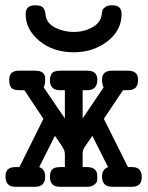

<svg xmlns="http://www.w3.org/2000/svg" viewBox="-20 -714 565 734"><path d="M1 -40Q1 -75.2 38.1 -75.2H54.2L146 -259.8L73.2 -369.1H54.2Q47.4 -369.1 41.3 -370.1Q35.2 -371.1 28.6 -374.5Q22 -377.9 18.6 -386.5Q15.1 -395 15.1 -407.2Q14.2 -444.3 53.2 -443.8H113.8Q135.7 -443.8 144.8 -434.8Q153.8 -425.8 152.8 -409.2Q152.8 -392.1 147 -379.9L228 -261.2V-369.1H210Q170.9 -369.1 170.9 -407.2Q170.9 -414.1 171.9 -418.5Q172.9 -422.9 176 -429.9Q179.2 -437 188 -440.4Q196.8 -443.8 210 -443.8H314Q352.1 -443.8 352.1 -409.2Q352.1 -369.1 313 -369.1H295.9V-261.2L376 -379.9Q370.1 -392.1 370.1 -409.2Q370.1 -444.3 409.2 -443.8H469.2Q509.3 -443.8 507.8 -407.2Q507.8 -369.1 469.2 -369.1H450.2L377 -259.8L469.2 -75.2H485.8Q522 -75.2 522 -37.1Q522 0 484.9 0H407.2Q370.1 -1 370.1 -39.1Q370.1 -66.9 393.1 -75.2L333 -194.8L301.8 -148.9L296.9 -138.2L295.9 -127V-75.2H313Q352.1 -75.2 352.1 -40Q352.1 -28.8 351.1 -22.5Q350.1 -16.1 340.6 -8.1Q331.1 0 313 0H208Q170.9 0 170.9 -38.1Q170.9 -56.2 179 -65.7Q187 -75.2 210 -75.2H228V-127L226.1 -138.2Q222.2 -147 216.1 -156.5Q210 -166 201.9 -177.5Q193.8 -189 189.9 -194.8L129.9 -75.2Q152.8 -67.4 152.8 -39.1Q152.8 -1 116.2 0H38.1Q1 0 1 -40ZM78.1 -660.2Q78.1 -694.3 115.2 -693.8Q127.4 -693.8 135.3 -690.9Q143.1 -688 146.5 -682.4Q149.9 -676.8 151.4 -672.4Q152.8 -668 153.8 -660.9Q154.8 -653.8 154.8 -651.9Q161.6 -622.1 193.8 -606.9Q226.1 -591.8 262.2 -591.8Q300.3 -591.8 332.8 -609.4Q365.2 -627 369.1 -660.2Q370.1 -669.9 372.1 -675.5Q374 -681.2 383.1 -687.5Q392.1 -693.8 407.2 -693.8H409.2Q445.3 -693.8 444.8 -660.2Q444.8 -598.1 390.9 -556.2Q336.9 -514.2 262.2 -514.2Q183.1 -514.2 130.6 -557.6Q78.1 -601.1 78.1 -660.2Z"/></svg>

Font: CMU Typewriter Text
Style: Bold
Weight: 700
Version: Version 0.7.0